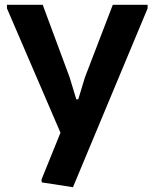

<svg xmlns="http://www.w3.org/2000/svg" viewBox="-20 -560 644 800"><path d="M154 200 153 188 232 -7 9 -525V-540H158L270 -238L298 -146H306L334 -238L450 -540H595V-525L284 220Z"/></svg>

Font: Encode Sans Normal
Style: SemiBold
Weight: 600
Designer: Pablo Impallari, Andres Torresi
Foundry: Pablo Impallari, Andres Torresi
Version: Version 1.000; ttfautohint (v1.00) -l 8 -r 50 -G 200 -x 14 -